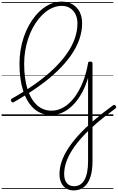

<svg xmlns="http://www.w3.org/2000/svg" viewBox="-20 -1440 1463 2385"><path d="M896 925Q840 925 800.5 900Q761 875 740 829.5Q719 784 719 721Q719 646 745.5 567.5Q772 489 825.5 406Q879 323 958.5 236Q1038 149 1144.5 57Q1251 -35 1383 -131Q1395 -139 1403 -137Q1411 -135 1418 -124Q1425 -114 1422.5 -105.5Q1420 -97 1410 -89Q1283 2 1182 89Q1081 176 1005 259Q929 342 878.5 420.5Q828 499 802.5 574.5Q777 650 777 722Q777 794 809.5 833.5Q842 873 901 873Q985 873 1029.5 793.5Q1074 714 1074 564V-472Q1048 -386 1012 -314.5Q976 -243 931.5 -186.5Q887 -130 836.5 -91Q786 -52 730.5 -31.5Q675 -11 616 -11Q493 -11 405 -87.5Q317 -164 269.5 -307Q222 -450 222 -648Q222 -737 236 -821Q250 -905 276.5 -982.5Q303 -1060 340 -1126.5Q377 -1193 422.5 -1247Q468 -1301 520.5 -1340Q573 -1379 630.5 -1399.5Q688 -1420 748 -1420Q823 -1420 880 -1387Q937 -1354 968.5 -1293.5Q1000 -1233 1000 -1150Q1000 -1051 965.5 -951.5Q931 -852 862 -753Q793 -654 691 -556Q589 -458 453.5 -362Q318 -266 151 -171Q139 -165 131.5 -169Q124 -173 119 -184Q113 -196 116.5 -203.5Q120 -211 131 -217Q290 -307 419.5 -399Q549 -491 646.5 -585Q744 -679 810 -773Q876 -867 909 -961.5Q942 -1056 942 -1150Q942 -1216 917 -1264.5Q892 -1313 849 -1340Q806 -1367 748 -1367Q695 -1367 644 -1347.5Q593 -1328 547 -1292Q501 -1256 460 -1205Q419 -1154 386 -1092Q353 -1030 329.5 -958.5Q306 -887 293 -808.5Q280 -730 280 -648Q280 -467 321 -336Q362 -205 438.5 -135Q515 -65 621 -65Q699 -65 771 -107.5Q843 -150 903 -228.5Q963 -307 1007 -415.5Q1051 -524 1074 -656Q1074 -666 1081 -670.5Q1088 -675 1101 -675Q1129 -675 1129 -656V564Q1129 681 1102 761.5Q1075 842 1023 883.5Q971 925 896 925ZM0 895H1388V905H0ZM0 -20H1388V0H0ZM0 -505H1388V-500H0ZM0 -1415H1388V-1405H0Z"/></svg>

Font: Playwrite BE WAL Guides
Style: Regular
Weight: 400
Designer: Veronika Burian, José Scaglione
Foundry: TypeTogether
Version: Version 1.003